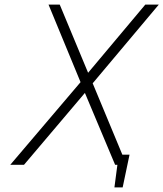

<svg xmlns="http://www.w3.org/2000/svg" viewBox="-20 -720 714 839"><path d="M493 -44 484 0H493L480 99H516L546 -44ZM365 -402 241 -700H192L332 -361L25 0H85L351 -314L483 0H533L385 -356L674 -700H615Z"/></svg>

Font: Advent Pro Light
Style: Italic
Weight: 300
Italic angle: -12°
Version: Version 3.000